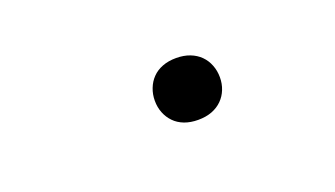

<svg xmlns="http://www.w3.org/2000/svg" viewBox="-30 -539 659 378"><g transform="rotate(-20 300.0 -350.5)"><path d="M272.9 -349.6Q272.9 -363.3 277.6 -375.2Q282.2 -387.2 290.8 -396Q299.3 -404.8 312 -409.7Q324.7 -414.6 340.8 -414.6Q356.9 -414.6 369.6 -409.7Q382.3 -404.8 391.1 -396Q399.9 -387.2 404.5 -375.2Q409.2 -363.3 409.2 -349.6Q409.2 -335.9 404.5 -324.2Q399.9 -312.5 391.1 -303.7Q382.3 -294.9 369.6 -290Q356.9 -285.2 340.8 -285.2Q324.7 -285.2 312 -290Q299.3 -294.9 290.8 -303.7Q282.2 -312.5 277.6 -324.2Q272.9 -335.9 272.9 -349.6Z"/></g></svg>

Font: Roboto Mono
Style: Regular
Weight: 500
Designer: Google
Version: Version 2.000986; 2015; ttfautohint (v1.3)